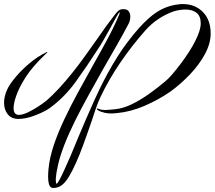

<svg xmlns="http://www.w3.org/2000/svg" viewBox="-35 -742 1058 946"><path d="M230 184Q228 184 225 184Q222 184 220 183Q210 179 206 164.5Q202 150 202 129Q202 120 202.5 110.5Q203 101 204 91Q209 36 230 -27Q251 -89 282 -154.5Q313 -220 350 -288Q387 -356 424 -422Q461 -487 494.5 -549.5Q528 -612 551 -667Q552 -669 554 -675Q556 -681 552 -681Q544 -669 531.5 -646Q519 -623 504 -596Q489 -569 475 -544.5Q461 -520 450 -504Q395 -418 338 -339Q281 -260 205 -206Q175 -187 132.5 -171.5Q90 -156 56 -156Q22 -156 3.5 -178.5Q-15 -201 -15 -236Q-15 -267 0 -300Q11 -325 40 -360Q69 -395 109 -429Q149 -463 194 -485Q201 -489 197 -483Q192 -477 187 -473Q124 -413 91 -361Q58 -309 45 -270Q32 -234 32 -209Q32 -176 58 -176Q76 -176 101.5 -188Q127 -200 151.5 -216Q176 -232 191 -244Q223 -271 257 -308Q290 -344 322 -384Q354 -424 384 -466L441 -546Q467 -584 489.5 -615Q512 -646 528 -666Q536 -677 546 -687Q556 -697 572 -697Q592 -697 599.5 -686Q607 -675 607 -660Q607 -640 597 -622Q573 -576 541 -520Q508 -463 473 -401.5Q438 -340 403 -276Q367 -211 336 -149Q305 -87 282.5 -29.5Q260 28 250 75Q242 110 240 136V148Q240 163 244 163Q248 163 258 144Q268 126 282 95Q296 64 314 23L350 -64Q369 -109 389 -155.5Q409 -202 428 -244Q440 -271 458 -308Q476 -345 498 -385Q520 -425 544 -463Q568 -501 590 -530Q656 -619 715.5 -666.5Q775 -714 849 -721Q854 -722 858 -722Q862 -722 866 -722Q926 -722 964.5 -683Q1003 -644 1003 -577Q1003 -528 975 -476Q947 -424 902 -376.5Q857 -329 805 -291Q744 -249 676 -220Q608 -191 543 -185Q535 -184 527 -183.5Q519 -183 512 -183Q496 -183 482 -186Q458 -192 451 -197Q442 -202 442 -205Q442 -210 453 -205Q463 -200 485 -200Q496 -200 508.5 -201.5Q521 -203 534 -204Q573 -208 616.5 -229.5Q660 -251 702.5 -281.5Q745 -312 780 -342Q793 -352 812.5 -374.5Q832 -397 854 -426Q876 -455 896 -486Q916 -517 929 -544Q954 -594 954 -627Q954 -662 934 -678.5Q914 -695 879 -695Q850 -695 821 -686Q785 -674 748 -650Q711 -626 681 -592Q614 -516 558 -434Q502 -352 459 -262Q448 -239 435 -201Q428 -179 417.5 -148Q407 -117 395.5 -85Q384 -53 375 -28Q358 19 340 59Q322 100 303 131Q284 162 264 174Q258 178 248.5 181Q239 184 230 184Z"/></svg>

Font: Birthstone Bounce
Style: Regular
Weight: 400
Designer: Robert E. Leuschke
Foundry: Rob Leuschke
Version: Version 1.010; ttfautohint (v1.8.3)